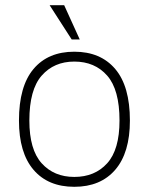

<svg xmlns="http://www.w3.org/2000/svg" viewBox="-20 -709 572 739"><path d="M227 -689 287 -557H256L171 -689ZM53 -245Q53 -377 109 -443.5Q165 -510 266 -510Q367 -510 423.5 -443.5Q480 -377 480 -245Q480 -121 423.5 -55.5Q367 10 266 10Q165 10 109 -55.5Q53 -121 53 -245ZM266 -28Q345 -28 392.5 -80.5Q440 -133 440 -245Q440 -364 392.5 -418Q345 -472 266 -472Q188 -472 140.5 -418Q93 -364 93 -245Q93 -133 140.5 -80.5Q188 -28 266 -28Z"/></svg>

Font: Haskoy ExtraLight
Style: Regular
Weight: 200
Designer: Ertekin Erdin
Foundry: Ertekin Erdin
Version: Version 2.000; ttfautohint (v1.8.4.7-5d5b)